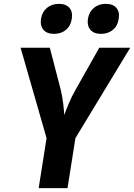

<svg xmlns="http://www.w3.org/2000/svg" viewBox="-20 -978 697 998"><path d="M181 0 222 -260 87 -730H239L296 -510Q304 -477 308.5 -440Q313 -403 314 -380Q322 -403 337.5 -440Q353 -477 372 -510L496 -730H657L372 -260L331 0ZM505 -802Q468 -802 450 -823Q432 -844 437 -880Q443 -916 468 -937Q493 -958 530 -958Q567 -958 585 -937Q603 -916 597 -880Q592 -844 567 -823Q542 -802 505 -802ZM261 -802Q224 -802 206 -823Q188 -844 193 -880Q199 -916 224 -937Q249 -958 286 -958Q323 -958 341 -937Q359 -916 353 -880Q348 -844 323 -823Q298 -802 261 -802Z"/></svg>

Font: JetBrains Mono NL ExtraBold
Style: Italic
Weight: 800
Italic angle: -9°
Monospace: yes
Designer: Philipp Nurullin, Konstantin Bulenkov
Foundry: JetBrains
Version: Version 2.305; ttfautohint (v1.8.4.7-5d5b)